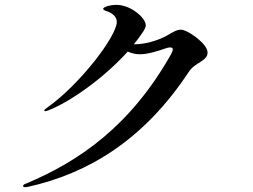

<svg xmlns="http://www.w3.org/2000/svg" viewBox="-20 -760 1040 789"><path d="M724 -638C706 -638 692 -629 668 -615C626 -591 572 -578 533 -578H530C544 -595 557 -613 569 -631C575 -641 579 -648 579 -656C579 -687 517 -740 459 -740C443 -740 428 -737 416 -733C409 -730 404 -727 404 -724C404 -721 407 -718 416 -715C441 -707 460 -692 460 -670C460 -612 310 -415 177 -320C166 -312 162 -309 162 -306C162 -304 164 -303 166 -303C169 -303 174 -305 180 -307C263 -339 403 -435 505 -548C521 -541 537 -537 554 -537C585 -537 620 -547 666 -563C673 -565 676 -565 680 -565C686 -565 690 -563 690 -557C690 -553 688 -547 684 -539C515 -239 302 -96 88 -6C79 -3 75 0 75 4C75 7 77 9 83 9C86 9 88 9 94 8C344 -47 573 -187 756 -465C782 -505 833 -508 833 -544C833 -581 750 -638 724 -638Z"/></svg>

Font: Shippori Mincho OTF SemiBold
Style: Regular
Weight: 600
Designer: FONTDASU
Foundry: FONTDASU / Google Inc. / but / Adobe
Version: Version 3.300;hotconv 1.0.109;makeotfexe 2.5.65596